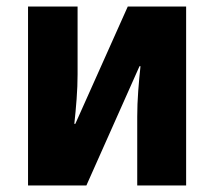

<svg xmlns="http://www.w3.org/2000/svg" viewBox="-20 -569 657 589"><path d="M66 0V-549H218V-341Q218 -305 215 -265Q212 -225 208 -189H211L372 -549H551V0H401V-211Q401 -249 404 -289.5Q407 -330 411 -366H408L245 0Z"/></svg>

Font: Noto Sans SemiCondensed ExtraBold
Style: Regular
Weight: 800
Width: 4
Designer: Monotype Design Team
Foundry: Monotype Imaging Inc.
Version: Version 2.013; ttfautohint (v1.8.4.7-5d5b)